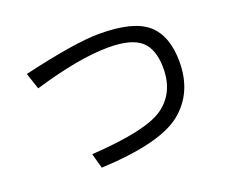

<svg xmlns="http://www.w3.org/2000/svg" viewBox="-112 -856 1225 1036"><g transform="rotate(-20 500.0 -338.0)"><path d="M308.6 3.9 285.2 -82Q601.6 -101.6 703.1 -173.8Q804.7 -246.1 804.7 -386.7Q804.7 -496.1 750 -544.9Q695.3 -593.8 562.5 -593.8Q394.5 -593.8 132.8 -515.6L101.6 -609.4Q402.3 -679.7 543 -679.7Q738.3 -679.7 818.4 -609.4Q898.4 -539.1 898.4 -390.6Q898.4 -210.9 773.4 -111.3Q648.4 -11.7 308.6 3.9Z"/></g></svg>

Font: Droid Sans Fallback
Style: Regular
Weight: 400
Designer: Steve Matteson
Foundry: Ascender Corporation
Version: 3.00 (Khmer version)